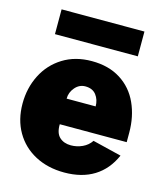

<svg xmlns="http://www.w3.org/2000/svg" viewBox="-112 -826 785 920"><g transform="rotate(15 280.0 -366.0)"><path d="M290 -124Q320 -124 347 -136.5Q374 -149 390 -173L533 -138Q501 -65 440.5 -27.5Q380 10 293 10Q211 10 148 -23.5Q85 -57 50 -117.5Q15 -178 15 -258Q15 -335 47.5 -399.5Q80 -464 141 -502Q202 -540 284 -540Q368 -540 427 -502.5Q486 -465 515.5 -400Q545 -335 545 -255V-208H213Q212 -164 233.5 -144Q255 -124 290 -124ZM357 -335Q357 -368 339 -391.5Q321 -415 285 -415Q255 -415 234 -390.5Q213 -366 213 -335ZM490 -619H79V-742H490Z"/></g></svg>

Font: Morrison Black
Style: Regular
Weight: 900
Designer: Pablo Impallari, Rodrigo Fuenzalida (Modified by Dan O. Williams)
Version: Version 0.03;June 6, 2019;FontCreator 11.5.0.2425 64-bit; tt